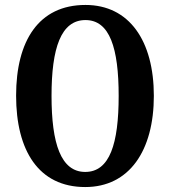

<svg xmlns="http://www.w3.org/2000/svg" viewBox="-20 -745 686 775"><path d="M324 10C502 10 601 -137 601 -358C601 -580 502 -725 325 -725C136 -725 45 -580 45 -359C45 -137 136 10 324 10ZM324 -51C226 -51 188 -165 188 -358C188 -551 226 -664 325 -664C423 -664 459 -551 459 -358C459 -165 423 -51 324 -51Z"/></svg>

Font: Noto Serif Tamil ExtraCondensed
Style: Bold Italic
Weight: 700
Width: 2
Italic angle: -12°
Designer: Indian Type Foundry, Tom Grace, and the Monotype Design Team
Foundry: Monotype Imaging Inc.
Version: Version 2.003